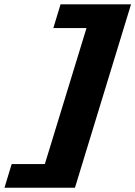

<svg xmlns="http://www.w3.org/2000/svg" viewBox="-104 -752 620 880"><path d="M496.5 -732 239.5 108.5H-83.5L-50.5 0H101.5L292.5 -623.5H140.5L173.5 -732Z"/></svg>

Font: Newsreader Caption ExtraBold
Style: Italic
Weight: 800
Italic angle: -17°
Designer: Hugues Gentile
Foundry: Production Type
Version: Version 1.001